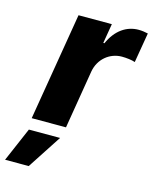

<svg xmlns="http://www.w3.org/2000/svg" viewBox="-181 -631 749 939"><g transform="rotate(15 193.5 -161.5)"><path d="M9.6 0H183.2L232.2 -296.2C243.6 -361.2 296.9 -404.8 358.3 -404.8C380 -404.8 409.4 -401.6 425.4 -395.6L451 -546.9C436.4 -550.4 419.7 -552.9 403.4 -552.9C343.8 -552.9 290.1 -518.1 258.2 -446H252.5L269.2 -545.5H100.5ZM-63.6 230.1H56.1L168.7 57.5H10.7Z"/></g></svg>

Font: TID UI Extra Bold
Style: Italic
Weight: 800
Italic angle: -9.39999°
Designer: The TID Project Authors
Foundry: Bakken & Bæck
Version: Version 1.001;hotconv 1.0.109;makeotfexe 2.5.65596